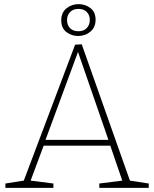

<svg xmlns="http://www.w3.org/2000/svg" viewBox="-20 -908 745 928"><path d="M238 -21V0H6V-21L95 -35L343 -692L375 -694L608 -35L699 -21V0H460V-21L571 -35L513 -204H191L128 -35ZM200 -232H504L357 -657ZM358 -734Q326 -734 301 -753Q276 -772 276 -810Q276 -847 301 -867.5Q326 -888 360 -888Q392 -888 417 -869Q442 -850 442 -813Q442 -776 417 -755Q392 -734 358 -734ZM359 -757Q385 -757 399.5 -772.5Q414 -788 414 -812Q414 -835 399.5 -850Q385 -865 359 -865Q333 -865 318.5 -849.5Q304 -834 304 -811Q304 -787 318.5 -772Q333 -757 359 -757Z"/></svg>

Font: Bitter ExtraLight
Style: Regular
Weight: 200
Designer: Sol Matas, and Bitter project Authors
Foundry: Sol Matas
Version: Version 2.001